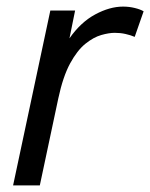

<svg xmlns="http://www.w3.org/2000/svg" viewBox="-20 -559 453 579"><path d="M19.5 0 131.8 -527.3H206.5L189.5 -443.4Q223.6 -492.2 267.3 -515.6Q311 -539.1 351.1 -539.1Q369.6 -539.1 386.5 -534.9Q403.3 -530.8 413.1 -524.9L386.2 -447.8Q374 -453.1 358.6 -456.5Q343.3 -460 326.2 -460Q308.6 -460 285.4 -453.4Q262.2 -446.8 237.5 -427Q212.9 -407.2 191.4 -367.7Q169.9 -328.1 155.8 -262.2L100.1 0Z"/></svg>

Font: Schibsted Grotesk
Style: Italic
Weight: 400
Italic angle: -12°
Designer: Bakken & Baeck AS, Henrik Kongsvoll
Foundry: Schibsted ASA
Version: Version 1.100; ttfautohint (v1.8.4.7-5d5b);gftools[0.9.25]